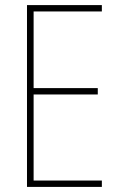

<svg xmlns="http://www.w3.org/2000/svg" viewBox="-20 -734 472 754"><path d="M380 0V-25H112V-363H364V-388H112V-689H380V-714H86V0Z"/></svg>

Font: Noto Sans Sinhala Condensed Thin
Style: Regular
Weight: 100
Width: 3
Designer: Jelle Bosma - Monotype Design Team
Foundry: Monotype Imaging Inc.
Version: Version 2.006